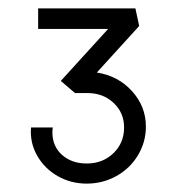

<svg xmlns="http://www.w3.org/2000/svg" viewBox="-20 -863 421 458"><path d="M54 -559H106Q105 -555 105 -547Q105 -514 128 -493.5Q151 -473 187 -473Q225 -473 250.5 -497.5Q276 -522 276 -559Q276 -594 251 -617.5Q226 -641 189 -641H159L125 -670L238 -794H71V-843H303L312 -801L211 -690Q262 -682 295 -645.5Q328 -609 328 -561Q328 -524 309 -492.5Q290 -461 257.5 -443Q225 -425 187 -425Q149 -425 117.5 -443Q86 -461 68.5 -492Q51 -523 54 -559Z"/></svg>

Font: SUITE Light
Style: Regular
Weight: 300
Designer: Sun
Foundry: Sun
Version: Version 2.040